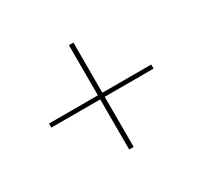

<svg xmlns="http://www.w3.org/2000/svg" viewBox="-109 -694 818 776"><g transform="rotate(-30 300.0 -305.5)"><path d="M290 -296H62V-315H290V-549H311V-315H539V-296H311V-62H290Z"/></g></svg>

Font: IBM Plex Sans KR Thin
Style: Regular
Weight: 100
Designer: Mike Abbink; Paul van der Laan; Pieter van Rosmalen; Wujin Sim; Chorong Kim; Dohee Lee;
Foundry: Sandoll Inc.
Version: Version 1.001